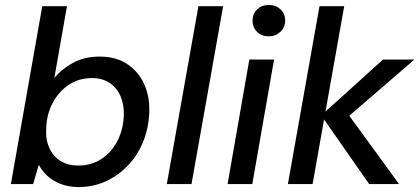

<svg xmlns="http://www.w3.org/2000/svg" viewBox="-20 -745 1697 777"><path d="M298 12Q257 12 224.5 -1Q192 -14 170.5 -34.5Q149 -55 137 -78L114 0H24L151 -720H251L200 -430Q230 -466 276 -491Q322 -516 383 -516Q449 -516 494.5 -486Q540 -456 563.5 -404.5Q587 -353 584 -287Q581 -224 558.5 -169.5Q536 -115 497 -74.5Q458 -34 407.5 -11Q357 12 298 12ZM297 -75Q348 -75 388.5 -100.5Q429 -126 453.5 -171.5Q478 -217 481 -275Q483 -320 468 -355Q453 -390 423.5 -409.5Q394 -429 352 -429Q300 -429 259.5 -402.5Q219 -376 194 -330Q169 -284 167 -226Q164 -181 179.5 -146.5Q195 -112 225 -93.5Q255 -75 297 -75Z M655 0 783 -720H883L755 0Z M901 0 989 -504H1089L1001 0ZM1068 -598Q1039 -598 1020.5 -616Q1002 -634 1002 -662Q1002 -689 1020.5 -707Q1039 -725 1068 -725Q1096 -725 1115 -707.5Q1134 -690 1134 -662Q1134 -634 1114.5 -616Q1095 -598 1068 -598Z M1474 0 1280 -278 1530 -504H1657L1358 -246L1367 -313L1595 0ZM1145 0 1273 -720H1373L1245 0Z"/></svg>

Font: DM Sans Medium
Style: Italic
Weight: 500
Italic angle: -10°
Designer: Colophon Foundry, Jonny Pinhorn
Foundry: Colophon Foundry
Version: Version 4.004;gftools[0.9.30]